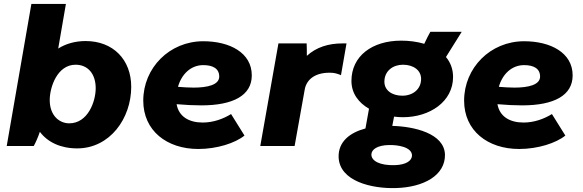

<svg xmlns="http://www.w3.org/2000/svg" viewBox="-20 -740 2953 973"><path d="M14 0H151C159 -14 173 -45 182 -72C221 -20 286 12 371 12C537 12 645 -140 645 -300C645 -438 553 -532 414 -532C360 -532 313 -518 275 -494L314 -720H139ZM331 -115C281 -115 232 -154 232 -233C232 -298 270 -412 363 -412C426 -412 465 -365 465 -293C465 -225 425 -115 331 -115Z M985 15C1080 15 1172 -15 1219 -53L1151 -162C1112 -138 1062 -119 1007 -119C938 -119 886 -149 875 -212C920 -208 962 -206 1000 -206C1163 -206 1256 -257 1256 -358C1256 -473 1144 -531 1010 -531C839 -531 706 -396 706 -230C706 -78 825 15 985 15ZM882 -300C900 -364 947 -410 1010 -410C1058 -410 1091 -393 1091 -352C1091 -310 1032 -296 961 -296C935 -296 908 -298 882 -300Z M1299 0H1473L1524 -285C1533 -340 1582 -376 1664 -371C1679 -370 1697 -364 1708 -359L1736 -520H1715C1645 -520 1583 -501 1535 -457C1535 -479 1535 -501 1534 -520H1391Z M2022 -146C2158 -146 2276 -225 2276 -350C2276 -391 2262 -425 2240 -451L2320 -579H2161C2152 -563 2141 -542 2130 -518C2093 -529 2053 -534 2013 -534C1866 -534 1761 -456 1761 -330C1761 -266 1798 -219 1850 -189L1832 -89C1753 -68 1694 -22 1696 56C1700 179 1865 217 1987 213C2127 209 2237 149 2235 43C2231 -64 2080 -99 1968 -102L1977 -149C1992 -147 2007 -146 2022 -146ZM1981 97C1905 99 1863 76 1862 44C1862 17 1893 -4 1951 -5C1994 -6 2066 4 2068 47C2068 74 2039 95 1981 97ZM2019 -255C1968 -255 1928 -281 1928 -326C1928 -381 1972 -412 2022 -412C2074 -412 2114 -385 2114 -340C2114 -287 2071 -255 2019 -255Z M2611 15C2706 15 2798 -15 2845 -53L2777 -162C2738 -138 2688 -119 2633 -119C2564 -119 2512 -149 2501 -212C2546 -208 2588 -206 2626 -206C2789 -206 2882 -257 2882 -358C2882 -473 2770 -531 2636 -531C2465 -531 2332 -396 2332 -230C2332 -78 2451 15 2611 15ZM2508 -300C2526 -364 2573 -410 2636 -410C2684 -410 2717 -393 2717 -352C2717 -310 2658 -296 2587 -296C2561 -296 2534 -298 2508 -300Z"/></svg>

Font: Fixel Display ExtraBold
Style: Italic
Weight: 800
Italic angle: -10°
Designer: AlfaBravo + MacPaw
Foundry: Kyrylo Tkachov, Marchela Mozhyna, Serhii Makarenko, Maria Weinstein, Zakhar Kryvoshyya
Version: Version 1.210;Glyphs 3.2 (3217)